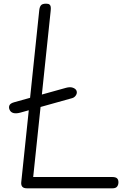

<svg xmlns="http://www.w3.org/2000/svg" viewBox="-20 -1024 744 1044"><path d="M32.5 -426.5Q26.5 -439 31 -450.5Q35.5 -462 57 -468L339 -546.5Q361 -552.5 375.8 -547.2Q390.5 -542 395.5 -532Q401 -519.5 393.5 -507Q386 -494.5 373 -490.5L92 -412Q69 -405.5 53.8 -409.2Q38.5 -413 32.5 -426.5ZM127 0Q108.5 0 101.2 -8.8Q94 -17.5 95.5 -33L193.5 -969Q195.5 -986.5 202.8 -995.2Q210 -1004 230.5 -1004Q243 -1004 248.8 -999.8Q254.5 -995.5 255.8 -986.8Q257 -978 255.5 -964.5L160.5 -61.5H590Q608.5 -61.5 616.2 -54.5Q624 -47.5 624 -33Q624 -19 616.8 -9.5Q609.5 0 591.5 0Z"/></svg>

Font: Edu NSW ACT Cursive
Style: Regular
Weight: 400
Designer: Tina and Corey Anderson, Eben Sorkin, Mirko Velimirovic
Foundry: Sorkin Type Co.
Version: Version 2.000